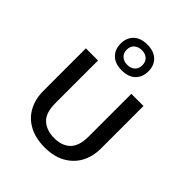

<svg xmlns="http://www.w3.org/2000/svg" viewBox="-213 -864 1006 1006"><g transform="rotate(45 290.0 -361.0)"><path d="M166 -500V-184Q166 -112 200 -81Q234 -50 291 -50Q349 -50 381 -82Q413 -114 413 -184V-500H503V-185Q503 -125 478 -79Q453 -33 405.5 -6.5Q358 20 290 20Q223 20 175 -5.5Q127 -31 101.5 -77.5Q76 -124 76 -185V-500ZM290 -551Q241 -551 214 -577Q187 -603 187 -647Q187 -690 214 -716Q241 -742 290 -742Q339 -742 366 -716Q393 -690 393 -647Q393 -603 366 -577Q339 -551 290 -551ZM290 -592Q316 -592 332 -606.5Q348 -621 348 -647Q348 -672 332 -686.5Q316 -701 290 -701Q265 -701 248.5 -686.5Q232 -672 232 -647Q232 -621 248.5 -606.5Q265 -592 290 -592Z"/></g></svg>

Font: Moderustic
Style: Regular
Weight: 400
Designer: Tural Alisoy
Foundry: TAFT Foundry
Version: Version 2.120